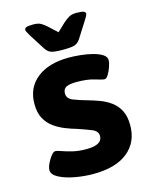

<svg xmlns="http://www.w3.org/2000/svg" viewBox="-111 -790 686 871"><g transform="rotate(-15 232.5 -355.0)"><path d="M219 8Q176 8 132.5 0Q89 -8 59.5 -23.5Q30 -39 30 -60Q30 -73 38.5 -91Q47 -109 58 -123Q69 -137 78 -137Q86 -137 105 -130Q124 -123 152.5 -116Q181 -109 218 -109Q292 -109 292 -151Q292 -174 265 -185Q238 -196 199 -209Q174 -216 146.5 -227Q119 -238 95.5 -255Q72 -272 57 -299Q42 -326 42 -368Q42 -444 97 -487.5Q152 -531 247 -531Q271 -531 301 -528Q331 -525 358 -518Q385 -511 402 -500Q419 -489 419 -473Q419 -462 412.5 -443Q406 -424 397 -409Q388 -394 379 -394Q369 -394 336 -404.5Q303 -415 251 -415Q219 -415 203.5 -407Q188 -399 188 -378Q188 -354 215 -343Q242 -332 282 -321Q307 -314 334 -304Q361 -294 384.5 -277Q408 -260 422.5 -232.5Q437 -205 437 -163Q437 -83 380.5 -37.5Q324 8 219 8ZM333 -718Q357 -718 366 -714.5Q375 -711 375 -703Q375 -696 361 -675L314 -601Q304 -585 289.5 -578.5Q275 -572 232 -572Q188 -572 173.5 -578.5Q159 -585 149 -601L102 -675Q89 -696 89 -703Q89 -711 97.5 -714.5Q106 -718 130 -718Q153 -718 166 -710.5Q179 -703 192 -691L232 -654L271 -691Q285 -703 298 -710.5Q311 -718 333 -718Z"/></g></svg>

Font: Asap Semi Expanded
Style: Bold
Weight: 700
Width: 6
Designer: Pablo Cosgaya
Foundry: Omnibus-Type
Version: Version 3.001; ttfautohint (v1.8.4.7-5d5b)